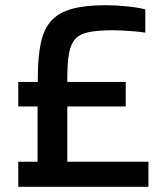

<svg xmlns="http://www.w3.org/2000/svg" viewBox="-20 -716 634 736"><path d="M50 0V-96H124V-308H50V-402H125V-418Q125 -497 136.5 -551Q148 -605 176.5 -636.5Q205 -668 256 -682Q307 -696 385 -696Q425 -696 468 -691.5Q511 -687 537 -680V-591Q517 -594 493.5 -596Q470 -598 449 -599Q428 -600 413 -600Q356 -600 321 -593Q286 -586 268.5 -566.5Q251 -547 244.5 -511Q238 -475 238 -418V-402H462V-308H238V-96H549V0Z"/></svg>

Font: Saira Thin Medium
Style: Regular
Weight: 500
Version: Version 1.101